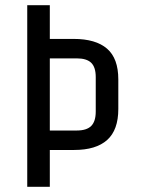

<svg xmlns="http://www.w3.org/2000/svg" viewBox="-20 -720 551 740"><path d="M266 -142H172V0H85V-700H172V-570H264Q349 -570 392.5 -532.5Q436 -495 436 -414V-300Q436 -219 393 -180.5Q350 -142 266 -142ZM276 -495H172V-217H276Q314 -217 331.5 -234.5Q349 -252 349 -290V-423Q349 -461 331.5 -478Q314 -495 276 -495Z"/></svg>

Font: Share Tech
Style: Regular
Weight: 400
Designer: Ralph du Carrois
Foundry: Carrois Type Design
Version: Version 1.100